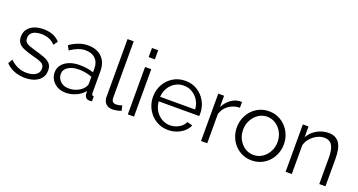

<svg xmlns="http://www.w3.org/2000/svg" viewBox="-43 -1352 3704 1984"><g transform="rotate(20 1809.0 -360.0)"><path d="M245.6 10Q182.4 10 127.4 -11.2Q72.5 -32.4 32.1 -75.4L60.5 -123Q104 -81.9 148.7 -63.6Q193.4 -45.3 242.8 -45.3Q303.5 -45.3 341.7 -69.6Q379.8 -93.9 379.8 -139.5Q379.8 -171.2 361.2 -187.4Q342.7 -203.6 308.2 -214.3Q273.7 -224.9 225.6 -237.2Q171.9 -252.4 135.3 -268.7Q98.8 -285.1 80.2 -310.6Q61.6 -336.2 61.6 -377.2Q61.6 -427.8 87.5 -461.5Q113.4 -495.3 157.7 -512.6Q202 -529.8 257.4 -529.8Q316.8 -529.8 363.1 -510.8Q409.4 -491.8 438.3 -457.6L404.8 -412.2Q377.4 -444 338.6 -459.6Q299.8 -475.2 252.6 -475.2Q220.9 -475.2 192 -466.8Q163 -458.4 144.6 -438.8Q126.1 -419.2 126.1 -385.1Q126.1 -357.5 140 -341.6Q154 -325.8 181.8 -315.5Q209.6 -305.2 250.6 -293.2Q310.5 -277.1 354.4 -260.7Q398.3 -244.3 422.3 -218Q446.3 -191.8 446.3 -144.6Q446.3 -72.4 391.2 -31.2Q336.1 10 245.6 10Z M515.6 -150.4Q515.6 -198.6 543.9 -234.1Q572.1 -269.6 621.5 -289.3Q670.9 -309 736 -309Q773.6 -309 814.9 -302.9Q856.1 -296.8 888.1 -284.9V-329.1Q888.1 -395.3 849 -434.2Q809.9 -473.1 740.7 -473.1Q699.5 -473.1 658.8 -457.3Q618.1 -441.5 574.1 -412L548 -460.4Q598.7 -495.1 647.9 -512.5Q697.2 -529.8 747.8 -529.8Q843.9 -529.8 900 -474.8Q956.1 -419.7 956.1 -322.8V-82.3Q956.1 -68.1 962 -61.3Q967.9 -54.6 980.6 -53.9V0Q969.6 1.4 962.1 2Q954.5 2.5 949.6 2.2Q924.8 1.1 912.1 -14Q899.4 -29.1 898 -46.4L896.6 -83.8Q862 -39.2 806.1 -14.6Q750.2 10 692.1 10Q641.6 10 601.5 -11.4Q561.4 -32.7 538.5 -69.2Q515.6 -105.7 515.6 -150.4ZM865.4 -110.5Q876.2 -123.6 882.2 -136.9Q888.1 -150.2 888.1 -159.9V-236.1Q854.5 -249.3 817.7 -256.1Q780.9 -262.9 743.8 -262.9Q670.9 -262.9 625.8 -233.9Q580.8 -204.9 580.8 -155.4Q580.8 -126.2 596.1 -100.4Q611.3 -74.5 640.1 -58.5Q668.8 -42.5 708.3 -42.5Q757 -42.5 799.4 -61.5Q841.9 -80.5 865.4 -110.5Z M1106 -730H1174V-117.9Q1174 -79 1187.8 -67Q1201.5 -54.9 1222.3 -54.9Q1240.4 -54.9 1258.4 -58.8Q1276.3 -62.8 1289.3 -67.5L1301.3 -11.9Q1281.9 -4.4 1254.6 1Q1227.2 6.4 1206.9 6.4Q1160.6 6.4 1133.3 -20.7Q1106 -47.8 1106 -95.3Z M1374.8 0V-521.1H1442.8V0ZM1374.8 -629.7V-730H1442.8V-629.7Z M1818.2 10Q1761.6 10 1714 -11.5Q1666.4 -33 1631.1 -70.5Q1595.9 -108 1576.4 -157.1Q1556.9 -206.3 1556.9 -261.6Q1556.9 -335.3 1590.6 -396Q1624.4 -456.7 1683.4 -493.3Q1742.4 -529.8 1817.5 -529.8Q1893.5 -529.8 1951.4 -492.8Q2009.3 -455.7 2042.3 -395.2Q2075.2 -334.7 2075.2 -263.2Q2075.2 -255.3 2074.9 -247.9Q2074.5 -240.4 2073.8 -236H1628.5Q1632.8 -180.3 1659.5 -136.5Q1686.2 -92.8 1728.7 -67.6Q1771.2 -42.5 1820.6 -42.5Q1872.2 -42.5 1917.5 -68.4Q1962.8 -94.3 1980.5 -135.9L2039.8 -119.6Q2023.6 -82.5 1990.7 -53Q1957.8 -23.4 1913.3 -6.7Q1868.9 10 1818.2 10ZM1626.3 -284.9H2011.2Q2007.2 -341.5 1980.4 -384.8Q1953.7 -428.1 1911.4 -452.7Q1869.2 -477.4 1817.8 -477.4Q1767.3 -477.4 1725.1 -452.7Q1682.9 -428.1 1656.6 -384.6Q1630.3 -341.2 1626.3 -284.9Z M2439.9 -460.9Q2371.9 -459.3 2320.3 -423Q2268.8 -386.7 2247.8 -323.8V0H2179.8V-521.1H2243.6V-396.3Q2270.6 -450.6 2315.4 -484.7Q2360.2 -518.8 2409.8 -523.4Q2419.8 -523.6 2427.2 -523.8Q2434.6 -523.9 2439.9 -523.2Z M2737.2 10Q2680.6 10 2633.5 -11.4Q2586.4 -32.7 2551.6 -70.2Q2516.9 -107.7 2497.9 -156.4Q2478.9 -205.2 2478.9 -259.4Q2478.9 -314.7 2498.1 -363.4Q2517.2 -412.1 2551.9 -449.6Q2586.6 -487.1 2634.1 -508.5Q2681.6 -529.8 2737.6 -529.8Q2793.6 -529.8 2840.7 -508.5Q2887.8 -487.1 2922.9 -449.6Q2957.9 -412.1 2977.1 -363.4Q2996.2 -314.7 2996.2 -259.4Q2996.2 -205.2 2977.2 -156.4Q2958.2 -107.7 2923.4 -70.2Q2888.5 -32.7 2841.2 -11.4Q2793.9 10 2737.2 10ZM2548.3 -258.2Q2548.3 -200.3 2573.9 -152.8Q2599.5 -105.2 2642.1 -77.4Q2684.8 -49.5 2736.9 -49.5Q2789.1 -49.5 2832.2 -77.9Q2875.4 -106.2 2901.1 -154.4Q2926.8 -202.6 2926.8 -260.4Q2926.8 -318.2 2901.1 -365.9Q2875.4 -413.6 2832.3 -442Q2789.2 -470.3 2737.2 -470.3Q2685.4 -470.3 2642.5 -441.4Q2599.5 -412.5 2573.9 -364.7Q2548.3 -316.9 2548.3 -258.2Z M3548.1 0H3480.1V-291.1Q3480.1 -382.9 3452.9 -425.6Q3425.6 -468.2 3368.3 -468.2Q3328.2 -468.2 3289.1 -448.6Q3250.1 -429 3220.4 -395.5Q3190.7 -362.1 3177.8 -318.8V0H3109.8V-521.1H3172.2V-402.6Q3193.5 -441.1 3227.3 -469.6Q3261.2 -498.1 3304 -513.9Q3346.7 -529.8 3392.7 -529.8Q3436.2 -529.8 3466.3 -513.9Q3496.3 -498 3514.3 -468.6Q3532.2 -439.3 3540.2 -397.8Q3548.1 -356.4 3548.1 -305.2Z"/></g></svg>

Font: Raleway Thin
Style: Regular
Weight: 100
Designer: Matt McInerney, Pablo Impallari, Rodrigo Fuenzalida
Foundry: Matt McInerney, Pablo Impallari, Rodrigo Fuenzalida
Version: Version 4.026